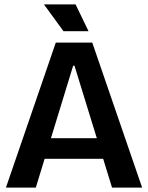

<svg xmlns="http://www.w3.org/2000/svg" viewBox="-20 -854 674 874"><path d="M7 0 234 -660H400L627 0H490L319 -555H313L143 0ZM123 -131V-225H526V-131ZM269 -712 180 -834H324L383 -712Z"/></svg>

Font: Bricolage Grotesque 96pt ExtraBold 96pt SemiBold
Style: Regular
Weight: 600
Version: Version 1.001;gftools[0.9.33.dev8+g029e19f]